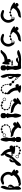

<svg xmlns="http://www.w3.org/2000/svg" viewBox="2978 -3740 762 6759"><g transform="rotate(-90 3359.5 -360.0)"><path d="M206.1 -426.8Q204.1 -430.7 200.2 -429.7Q196.3 -428.7 196.3 -428.7Q201.2 -423.8 209 -414.1Q209 -414.1 210 -418Q210 -421.9 206.1 -426.8ZM763.7 -261.7Q763.7 -261.7 763.7 -261.7Q779.3 -244.1 779.3 -238.3Q779.3 -237.3 779.3 -236.3Q779.3 -232.4 777.3 -231.4Q775.4 -229.5 770.5 -228.5Q764.6 -226.6 762.7 -224.6Q759.8 -223.6 749 -216.8Q738.3 -210 720.7 -209Q715.8 -208 710.9 -208Q707 -208 702.1 -209Q713.9 -202.1 726.6 -195.3Q739.3 -187.5 746.1 -182.6Q756.8 -173.8 756.8 -159.2Q756.8 -144.5 752.9 -131.8Q749 -120.1 731.4 -105.5Q714.8 -90.8 685.5 -89.8Q656.2 -89.8 641.6 -114.3Q627 -137.7 620.1 -138.7Q613.3 -139.6 604.5 -129.9Q594.7 -120.1 572.3 -100.6Q549.8 -82 527.3 -67.4Q505.9 -53.7 464.8 -36.1Q449.2 -29.3 425.8 -25.4Q403.3 -20.5 379.9 -17.6Q345.7 -12.7 318.4 -11.7Q291 -9.8 291 -9.8Q291 -9.8 273.4 -1Q267.6 1 262.7 1Q252 1 243.2 -11.7Q241.2 -14.6 240.2 -18.6Q240.2 -22.5 240.2 -25.4Q232.4 -23.4 224.6 -24.4Q215.8 -25.4 209 -30.3Q200.2 -37.1 197.3 -46.9Q193.4 -57.6 196.3 -67.4Q189.5 -71.3 184.6 -74.2Q178.7 -78.1 173.8 -81.1Q159.2 -42 134.8 -22.5Q109.4 -2 105.5 -2Q100.6 -1 88.9 -1Q78.1 -2 68.4 -33.2Q62.5 -49.8 60.5 -75.2Q59.6 -100.6 60.5 -127.9Q59.6 -130.9 59.6 -134.8Q60.5 -137.7 60.5 -141.6Q61.5 -161.1 62.5 -178.7Q63.5 -196.3 64.5 -209Q67.4 -270.5 61.5 -338.9Q59.6 -365.2 59.6 -392.6Q59.6 -440.4 65.4 -494.1Q68.4 -518.6 74.2 -545.9Q81.1 -573.2 88.9 -599.6Q104.5 -648.4 124 -684.6Q142.6 -721.7 155.3 -719.7Q163.1 -718.8 182.6 -690.4Q201.2 -662.1 197.3 -619.1Q193.4 -565.4 166 -510.7Q139.6 -455.1 135.7 -413.1Q131.8 -375 138.7 -337.9Q145.5 -301.8 145.5 -301.8Q145.5 -301.8 149.4 -304.7Q153.3 -307.6 156.2 -320.3Q159.2 -330.1 161.1 -345.7Q162.1 -361.3 162.1 -369.1Q162.1 -386.7 166 -393.6Q168.9 -401.4 173.8 -410.2Q178.7 -418.9 173.8 -427.7Q168.9 -435.5 168.9 -435.5Q168.9 -435.5 156.2 -432.6Q143.6 -428.7 146.5 -445.3Q149.4 -461.9 163.1 -457Q175.8 -451.2 175.8 -451.2Q175.8 -451.2 187.5 -452.1Q200.2 -452.1 212.9 -441.4Q222.7 -433.6 230.5 -417Q238.3 -400.4 239.3 -378.9Q240.2 -362.3 236.3 -346.7Q231.4 -332 224.6 -320.3Q210.9 -295.9 193.4 -279.3Q175.8 -261.7 169.9 -247.1Q163.1 -232.4 168 -221.7Q171.9 -210.9 177.7 -190.4Q179.7 -179.7 181.6 -164.1Q183.6 -149.4 182.6 -127.9Q182.6 -119.1 181.6 -110.4Q180.7 -102.5 177.7 -94.7Q182.6 -91.8 188.5 -87.9Q195.3 -84 202.1 -80.1Q210.9 -89.8 224.6 -91.8Q238.3 -93.8 249 -85.9Q254.9 -82 257.8 -76.2Q261.7 -70.3 262.7 -63.5Q270.5 -73.2 278.3 -80.1Q287.1 -87.9 291 -91.8Q301.8 -101.6 312.5 -98.6Q323.2 -94.7 323.2 -94.7Q323.2 -94.7 328.1 -98.6Q333 -102.5 336.9 -106.4Q340.8 -109.4 352.5 -107.4Q364.3 -106.4 370.1 -110.4Q377 -114.3 405.3 -125Q434.6 -134.8 468.8 -153.3Q480.5 -160.2 493.2 -170.9Q505.9 -181.6 517.6 -194.3Q540 -217.8 556.6 -239.3Q572.3 -260.7 573.2 -263.7Q573.2 -266.6 572.3 -269.5Q571.3 -272.5 573.2 -274.4Q569.3 -279.3 563.5 -287.1Q557.6 -293.9 553.7 -302.7Q545.9 -318.4 545.9 -331.1Q546.9 -343.8 546.9 -346.7Q546.9 -349.6 544.9 -355.5Q543.9 -360.4 543.9 -363.3Q543.9 -366.2 548.8 -368.2Q554.7 -371.1 577.1 -367.2Q585 -384.8 591.8 -416Q599.6 -446.3 592.8 -482.4Q589.8 -502 581.1 -521.5Q573.2 -542 556.6 -561.5Q536.1 -587.9 512.7 -601.6Q488.3 -614.3 464.8 -620.1Q421.9 -629.9 388.7 -622.1Q355.5 -614.3 353.5 -613.3Q350.6 -611.3 347.7 -611.3Q344.7 -610.4 340.8 -612.3Q337.9 -613.3 335.9 -611.3Q333 -609.4 329.1 -605.5Q326.2 -601.6 314.5 -599.6Q302.7 -597.7 279.3 -599.6Q266.6 -600.6 255.9 -607.4Q246.1 -613.3 242.2 -623Q239.3 -629.9 240.2 -636.7Q241.2 -644.5 243.2 -648.4Q246.1 -657.2 264.6 -669.9Q282.2 -681.6 296.9 -687.5Q312.5 -693.4 365.2 -710.9Q393.6 -720.7 426.8 -720.7Q453.1 -720.7 482.4 -714.8Q518.6 -707 554.7 -685.5Q591.8 -663.1 626 -621.1Q671.9 -565.4 682.6 -511.7Q694.3 -459 686.5 -415Q682.6 -390.6 675.8 -370.1Q668.9 -349.6 660.2 -332Q664.1 -330.1 668 -328.1Q671.9 -326.2 675.8 -324.2Q707 -306.6 732.4 -288.1Q756.8 -270.5 763.7 -261.7Z M1600.6 -174.8Q1600.6 -174.8 1600.6 -174.8Q1611.3 -170.9 1617.2 -160.2Q1620.1 -154.3 1620.1 -146.5Q1620.1 -142.6 1619.1 -138.7Q1616.2 -128.9 1607.4 -123Q1599.6 -117.2 1588.9 -117.2Q1585 -105.5 1579.1 -95.7Q1573.2 -85 1566.4 -76.2Q1571.3 -66.4 1568.4 -55.7Q1565.4 -44.9 1556.6 -39.1Q1547.9 -33.2 1538.1 -33.2Q1528.3 -34.2 1520.5 -41Q1510.7 -36.1 1500 -33.2Q1488.3 -30.3 1476.6 -28.3Q1474.6 -15.6 1464.8 -7.8Q1454.1 1 1441.4 0Q1428.7 -1 1418.9 -9.8Q1410.2 -18.6 1409.2 -31.2Q1409.2 -31.2 1409.2 -31.2Q1409.2 -31.2 1408.2 -31.2Q1398.4 -33.2 1387.7 -36.1Q1377.9 -38.1 1369.1 -41Q1368.2 -41 1368.2 -40Q1368.2 -39.1 1367.2 -38.1Q1358.4 -27.3 1344.7 -24.4Q1331.1 -22.5 1319.3 -31.2Q1310.5 -37.1 1306.6 -47.9Q1303.7 -57.6 1306.6 -68.4Q1294.9 -74.2 1287.1 -80.1Q1278.3 -85 1273.4 -88.9Q1271.5 -89.8 1270.5 -89.8Q1268.6 -89.8 1266.6 -88.9Q1255.9 -80.1 1242.2 -76.2Q1227.5 -73.2 1212.9 -77.1Q1189.5 -84 1176.8 -106.4Q1165 -127.9 1172.9 -152.3Q1180.7 -173.8 1200.2 -184.6Q1219.7 -195.3 1241.2 -191.4Q1266.6 -185.5 1279.3 -164.1Q1292 -141.6 1285.2 -118.2Q1285.2 -115.2 1283.2 -112.3Q1282.2 -109.4 1281.2 -106.4Q1280.3 -104.5 1280.3 -102.5Q1281.2 -100.6 1282.2 -99.6Q1287.1 -95.7 1294.9 -90.8Q1302.7 -85.9 1313.5 -80.1Q1322.3 -90.8 1335 -92.8Q1348.6 -94.7 1359.4 -85.9Q1367.2 -81.1 1371.1 -72.3Q1374 -63.5 1373 -54.7Q1381.8 -51.8 1391.6 -49.8Q1400.4 -46.9 1411.1 -44.9Q1414.1 -55.7 1423.8 -62.5Q1433.6 -69.3 1445.3 -68.4Q1457 -68.4 1465.8 -60.5Q1473.6 -52.7 1476.6 -42Q1486.3 -43.9 1495.1 -45.9Q1503.9 -48.8 1512.7 -52.7Q1508.8 -61.5 1511.7 -72.3Q1514.6 -82 1523.4 -87.9Q1531.2 -93.8 1541 -92.8Q1549.8 -92.8 1557.6 -86.9Q1563.5 -94.7 1567.4 -103.5Q1572.3 -111.3 1576.2 -121.1Q1567.4 -126 1563.5 -135.7Q1559.6 -145.5 1561.5 -155.3Q1564.5 -164.1 1571.3 -169.9Q1578.1 -175.8 1586.9 -176.8Q1586.9 -186.5 1586.9 -197.3Q1586.9 -207 1585 -215.8Q1583 -215.8 1582 -215.8Q1580.1 -216.8 1578.1 -216.8Q1577.1 -216.8 1576.2 -217.8Q1575.2 -217.8 1574.2 -218.8Q1571.3 -216.8 1565.4 -214.8Q1559.6 -212.9 1550.8 -210Q1541 -208 1509.8 -208Q1478.5 -208 1443.4 -211.9Q1408.2 -215.8 1377.9 -222.7Q1347.7 -229.5 1337.9 -233.4Q1317.4 -244.1 1314.5 -250Q1312.5 -254.9 1313.5 -256.8Q1314.5 -258.8 1319.3 -262.7Q1323.2 -266.6 1325.2 -268.6Q1326.2 -270.5 1330.1 -275.4Q1333 -281.2 1339.8 -288.1Q1333 -290 1329.1 -294.9Q1325.2 -298.8 1319.3 -299.8Q1313.5 -299.8 1304.7 -299.8Q1295.9 -299.8 1291 -296.9Q1280.3 -290 1276.4 -280.3Q1271.5 -269.5 1267.6 -270.5Q1263.7 -271.5 1261.7 -286.1Q1259.8 -299.8 1259.8 -311.5Q1259.8 -312.5 1259.8 -315.4Q1259.8 -317.4 1259.8 -318.4Q1259.8 -330.1 1261.7 -344.7Q1263.7 -358.4 1267.6 -360.4Q1271.5 -361.3 1276.4 -350.6Q1280.3 -339.8 1291 -334Q1295.9 -331.1 1304.7 -330.1Q1313.5 -330.1 1319.3 -331.1Q1325.2 -331.1 1329.1 -335.9Q1333 -339.8 1339.8 -342.8Q1344.7 -344.7 1362.3 -341.8Q1380.9 -338.9 1396.5 -335.9Q1396.5 -358.4 1392.6 -401.4Q1388.7 -444.3 1375 -471.7Q1367.2 -487.3 1358.4 -502Q1350.6 -516.6 1342.8 -528.3Q1333 -490.2 1310.5 -441.4Q1289.1 -392.6 1263.7 -356.4Q1213.9 -285.2 1164.1 -237.3Q1114.3 -188.5 1076.2 -140.6Q1056.6 -116.2 1021.5 -71.3Q986.3 -27.3 958 -10.7Q937.5 1 927.7 1Q923.8 1 920.9 -1Q912.1 -7.8 909.2 -11.7Q906.2 -14.6 901.4 -37.1Q899.4 -47.9 899.4 -60.5Q899.4 -74.2 902.3 -89.8Q905.3 -106.4 912.1 -124Q919.9 -141.6 933.6 -158.2Q947.3 -174.8 958 -185.5Q969.7 -195.3 978.5 -201.2Q996.1 -213.9 1005.9 -218.8Q1016.6 -223.6 1021.5 -239.3Q1024.4 -247.1 1024.4 -257.8Q1025.4 -269.5 1025.4 -282.2Q1025.4 -306.6 1029.3 -334Q1034.2 -361.3 1056.6 -384.8Q1071.3 -399.4 1087.9 -407.2Q1104.5 -414.1 1117.2 -414.1Q1133.8 -413.1 1142.6 -405.3Q1151.4 -396.5 1151.4 -396.5Q1151.4 -396.5 1165 -392.6Q1178.7 -387.7 1169.9 -373Q1161.1 -359.4 1153.3 -370.1Q1146.5 -380.9 1146.5 -380.9Q1146.5 -380.9 1137.7 -377.9Q1127.9 -375 1126 -365.2Q1124 -354.5 1122.1 -346.7Q1119.1 -339.8 1107.4 -326.2Q1102.5 -320.3 1093.8 -307.6Q1084 -293.9 1080.1 -285.2Q1074.2 -273.4 1075.2 -268.6Q1076.2 -263.7 1076.2 -263.7Q1076.2 -263.7 1105.5 -287.1Q1134.8 -310.5 1157.2 -340.8Q1181.6 -376 1198.2 -435.5Q1213.9 -494.1 1246.1 -537.1Q1258.8 -553.7 1273.4 -564.5Q1288.1 -574.2 1302.7 -580.1Q1299.8 -582 1297.9 -583Q1296.9 -585 1295.9 -586.9Q1294.9 -590.8 1293 -597.7Q1292 -603.5 1292 -603.5Q1292 -603.5 1281.2 -606.4Q1270.5 -610.4 1267.6 -625Q1264.6 -639.6 1259.8 -674.8Q1254.9 -710.9 1275.4 -717.8Q1281.2 -720.7 1287.1 -720.7Q1298.8 -720.7 1305.7 -709Q1314.5 -691.4 1314.5 -691.4Q1314.5 -691.4 1335.9 -674.8Q1357.4 -657.2 1382.8 -633.8Q1400.4 -617.2 1416 -600.6Q1431.6 -583 1440.4 -568.4Q1463.9 -530.3 1472.7 -505.9Q1482.4 -481.4 1490.2 -453.1Q1497.1 -424.8 1499 -411.1Q1501 -397.5 1506.8 -394.5Q1511.7 -390.6 1538.1 -402.3Q1564.5 -413.1 1587.9 -395.5Q1611.3 -377.9 1616.2 -356.4Q1621.1 -334 1618.2 -322.3Q1614.3 -309.6 1605.5 -297.9Q1596.7 -286.1 1582 -285.2Q1579.1 -285.2 1575.2 -285.2Q1570.3 -285.2 1565.4 -286.1Q1568.4 -283.2 1570.3 -281.2Q1572.3 -278.3 1574.2 -275.4Q1576.2 -273.4 1578.1 -270.5Q1580.1 -267.6 1582 -264.6Q1584 -264.6 1586.9 -264.6Q1588.9 -264.6 1590.8 -263.7Q1600.6 -260.7 1605.5 -252Q1610.4 -243.2 1608.4 -233.4Q1606.4 -229.5 1604.5 -225.6Q1601.6 -222.7 1597.7 -219.7Q1599.6 -209 1600.6 -198.2Q1600.6 -186.5 1600.6 -174.8ZM1112.3 -398.4Q1112.3 -398.4 1112.3 -398.4Q1106.4 -396.5 1104.5 -393.6Q1102.5 -390.6 1102.5 -390.6Q1108.4 -391.6 1121.1 -393.6Q1121.1 -393.6 1119.1 -396.5Q1117.2 -399.4 1112.3 -398.4ZM1273.4 -127Q1275.4 -142.6 1267.6 -155.3Q1260.7 -168.9 1246.1 -174.8Q1225.6 -183.6 1207 -172.9Q1187.5 -162.1 1184.6 -139.6Q1181.6 -125 1189.5 -111.3Q1197.3 -97.7 1210.9 -91.8Q1231.4 -84 1251 -94.7Q1269.5 -105.5 1273.4 -127Z M1913.1 -161.1Q1913.1 -161.1 1913.1 -161.1Q1916 -159.2 1918 -157.2Q1918.9 -154.3 1918.9 -152.3Q1918.9 -125 1919.9 -71.3Q1919.9 -53.7 1911.1 -38.1Q1903.3 -22.5 1887.7 -14.6Q1886.7 -13.7 1885.7 -12.7Q1883.8 -11.7 1882.8 -11.7Q1861.3 -2 1846.7 -1Q1832 0 1829.1 0Q1827.1 0 1812.5 -1Q1797.9 -2 1776.4 -11.7Q1775.4 -11.7 1773.4 -12.7Q1772.5 -13.7 1771.5 -14.6Q1755.9 -22.5 1748 -38.1Q1739.3 -53.7 1739.3 -71.3Q1740.2 -97.7 1740.2 -152.3Q1740.2 -154.3 1741.2 -157.2Q1743.2 -159.2 1746.1 -161.1Q1753.9 -165 1765.6 -174.8Q1778.3 -183.6 1778.3 -197.3Q1778.3 -214.8 1761.7 -218.8Q1745.1 -221.7 1742.2 -229.5Q1740.2 -237.3 1752.9 -261.7Q1765.6 -287.1 1774.4 -365.2Q1776.4 -380.9 1776.4 -393.6Q1777.3 -406.2 1776.4 -416Q1773.4 -456.1 1763.7 -474.6Q1752.9 -493.2 1757.8 -547.9Q1760.7 -582 1773.4 -628.9Q1785.2 -674.8 1798.8 -701.2Q1808.6 -719.7 1829.1 -719.7Q1850.6 -719.7 1860.4 -701.2Q1874 -674.8 1885.7 -627.9Q1898.4 -582 1901.4 -547.9Q1906.2 -493.2 1895.5 -474.6Q1885.7 -456.1 1882.8 -416Q1881.8 -406.2 1882.8 -393.6Q1882.8 -380.9 1884.8 -365.2Q1893.6 -287.1 1906.2 -261.7Q1918.9 -237.3 1917 -229.5Q1914.1 -221.7 1897.5 -218.8Q1880.9 -214.8 1880.9 -197.3Q1880.9 -183.6 1893.6 -174.8Q1905.3 -165 1913.1 -161.1ZM2457 -138.7Q2457 -138.7 2457 -138.7Q2459 -137.7 2459 -132.8Q2459 -131.8 2459 -130.9Q2459 -125 2443.4 -107.4Q2436.5 -99.6 2411.1 -81.1Q2386.7 -62.5 2355.5 -45.9Q2325.2 -28.3 2296.9 -15.6Q2267.6 -3.9 2257.8 -2Q2244.1 0 2236.3 0Q2231.4 0 2229.5 -1Q2223.6 -3.9 2223.6 -5.9Q2223.6 -8.8 2224.6 -14.6Q2226.6 -19.5 2226.6 -22.5Q2226.6 -25.4 2226.6 -38.1Q2225.6 -50.8 2233.4 -66.4Q2238.3 -75.2 2243.2 -83Q2249 -89.8 2252.9 -94.7Q2252 -97.7 2252 -100.6Q2252.9 -103.5 2252.9 -106.4Q2252 -108.4 2236.3 -129.9Q2219.7 -152.3 2197.3 -175.8Q2185.5 -187.5 2172.9 -199.2Q2160.2 -210 2148.4 -215.8Q2114.3 -234.4 2085 -245.1Q2056.6 -254.9 2049.8 -258.8Q2043.9 -262.7 2032.2 -261.7Q2020.5 -260.7 2016.6 -263.7Q2012.7 -266.6 2007.8 -270.5Q2002.9 -274.4 2002.9 -274.4Q2002.9 -274.4 1992.2 -271.5Q1981.4 -267.6 1970.7 -277.3Q1960 -288.1 1935.5 -313.5Q1911.1 -339.8 1922.9 -357.4Q1935.5 -377 1953.1 -368.2Q1970.7 -359.4 1970.7 -359.4Q1970.7 -359.4 1993.2 -358.4Q2015.6 -357.4 2046.9 -353.5Q2046.9 -353.5 2046.9 -354.5Q2046.9 -354.5 2046.9 -354.5Q2047.9 -357.4 2049.8 -360.4Q2051.8 -363.3 2055.7 -364.3Q2058.6 -365.2 2060.5 -365.2Q2063.5 -364.3 2065.4 -363.3Q2072.3 -366.2 2080.1 -368.2Q2087.9 -371.1 2096.7 -373Q2098.6 -373 2101.6 -373Q2104.5 -374 2108.4 -374Q2109.4 -378.9 2112.3 -381.8Q2115.2 -384.8 2120.1 -386.7Q2126 -387.7 2131.8 -385.7Q2136.7 -383.8 2139.6 -377.9Q2149.4 -379.9 2160.2 -380.9Q2169.9 -382.8 2181.6 -384.8Q2182.6 -389.6 2185.5 -393.6Q2188.5 -397.5 2194.3 -398.4Q2199.2 -400.4 2204.1 -398.4Q2210 -396.5 2212.9 -391.6Q2222.7 -394.5 2232.4 -398.4Q2242.2 -401.4 2252 -406.2Q2250 -415 2255.9 -423.8Q2260.7 -431.6 2269.5 -434.6Q2275.4 -435.5 2281.2 -434.6Q2287.1 -433.6 2291 -429.7Q2297.9 -434.6 2302.7 -440.4Q2308.6 -446.3 2313.5 -452.1Q2314.5 -454.1 2316.4 -457Q2317.4 -459 2318.4 -460.9Q2316.4 -462.9 2313.5 -466.8Q2311.5 -469.7 2310.5 -473.6Q2307.6 -483.4 2313.5 -492.2Q2318.4 -501 2328.1 -502.9Q2329.1 -503.9 2331.1 -503.9Q2333 -503.9 2335 -503.9Q2335.9 -513.7 2336.9 -523.4Q2336.9 -533.2 2335.9 -543.9Q2328.1 -544.9 2321.3 -550.8Q2314.5 -556.6 2311.5 -565.4Q2308.6 -575.2 2312.5 -584Q2316.4 -593.8 2325.2 -598.6Q2322.3 -608.4 2317.4 -617.2Q2312.5 -626 2306.6 -632.8Q2299.8 -627.9 2290 -627Q2281.2 -627 2272.5 -631.8Q2263.7 -638.7 2260.7 -648.4Q2257.8 -658.2 2261.7 -668Q2253.9 -671.9 2245.1 -673.8Q2235.4 -676.8 2226.6 -677.7Q2223.6 -667 2214.8 -660.2Q2207 -652.3 2195.3 -651.4Q2182.6 -650.4 2173.8 -657.2Q2164.1 -664.1 2160.2 -675.8Q2150.4 -672.9 2140.6 -670.9Q2131.8 -668 2123 -665Q2124 -656.2 2120.1 -648.4Q2117.2 -639.6 2109.4 -633.8Q2098.6 -626 2085 -627.9Q2071.3 -628.9 2062.5 -639.6Q2052.7 -633.8 2044.9 -628.9Q2037.1 -624 2032.2 -621.1Q2030.3 -619.1 2030.3 -617.2Q2029.3 -615.2 2030.3 -614.3Q2032.2 -611.3 2033.2 -608.4Q2034.2 -605.5 2035.2 -602.5Q2042 -578.1 2029.3 -556.6Q2015.6 -535.2 1991.2 -529.3Q1969.7 -524.4 1950.2 -535.2Q1929.7 -546.9 1922.9 -567.4Q1915 -591.8 1926.8 -614.3Q1938.5 -636.7 1962.9 -643.6Q1977.5 -647.5 1991.2 -643.6Q2005.9 -640.6 2016.6 -631.8Q2017.6 -629.9 2019.5 -629.9Q2021.5 -629.9 2022.5 -630.9Q2028.3 -634.8 2036.1 -640.6Q2044.9 -645.5 2056.6 -652.3Q2053.7 -662.1 2056.6 -672.9Q2059.6 -682.6 2069.3 -689.5Q2080.1 -697.3 2094.7 -695.3Q2108.4 -693.4 2117.2 -681.6Q2117.2 -680.7 2118.2 -680.7Q2118.2 -679.7 2118.2 -678.7Q2127.9 -681.6 2137.7 -684.6Q2147.5 -686.5 2158.2 -689.5Q2158.2 -689.5 2158.2 -689.5Q2159.2 -689.5 2159.2 -689.5Q2160.2 -701.2 2168.9 -710.9Q2177.7 -719.7 2190.4 -719.7Q2191.4 -719.7 2192.4 -719.7Q2205.1 -720.7 2213.9 -712.9Q2224.6 -704.1 2226.6 -692.4Q2238.3 -690.4 2249 -687.5Q2259.8 -683.6 2270.5 -679.7Q2277.3 -685.5 2288.1 -686.5Q2297.9 -687.5 2306.6 -681.6Q2315.4 -674.8 2318.4 -664.1Q2320.3 -653.3 2316.4 -643.6Q2323.2 -634.8 2329.1 -625Q2335 -614.3 2338.9 -602.5Q2348.6 -603.5 2357.4 -597.7Q2366.2 -591.8 2369.1 -581.1Q2372.1 -570.3 2366.2 -559.6Q2361.3 -548.8 2349.6 -545.9Q2350.6 -533.2 2350.6 -522.5Q2349.6 -510.7 2347.7 -500Q2351.6 -498 2354.5 -494.1Q2356.4 -491.2 2358.4 -486.3Q2360.4 -476.6 2355.5 -467.8Q2350.6 -459 2340.8 -456.1Q2338.9 -456.1 2335.9 -456.1Q2334 -455.1 2332 -456.1Q2330.1 -453.1 2328.1 -450.2Q2326.2 -447.3 2324.2 -444.3Q2319.3 -437.5 2312.5 -430.7Q2306.6 -423.8 2299.8 -418.9Q2299.8 -418 2299.8 -418Q2299.8 -418 2299.8 -417Q2302.7 -407.2 2297.9 -398.4Q2293 -389.6 2283.2 -387.7Q2276.4 -385.7 2269.5 -387.7Q2263.7 -389.6 2258.8 -393.6Q2248 -389.6 2237.3 -385.7Q2226.6 -381.8 2215.8 -378.9Q2214.8 -374 2211.9 -370.1Q2209 -366.2 2203.1 -364.3Q2198.2 -363.3 2193.4 -365.2Q2187.5 -367.2 2184.6 -371.1Q2172.9 -369.1 2162.1 -367.2Q2151.4 -365.2 2141.6 -364.3Q2140.6 -360.4 2137.7 -357.4Q2133.8 -353.5 2129.9 -352.5Q2124 -350.6 2118.2 -353.5Q2112.3 -355.5 2109.4 -360.4Q2106.4 -360.4 2104.5 -359.4Q2101.6 -359.4 2099.6 -359.4Q2091.8 -357.4 2085 -355.5Q2078.1 -353.5 2071.3 -350.6Q2091.8 -347.7 2111.3 -343.8Q2130.9 -338.9 2144.5 -333Q2185.5 -315.4 2208 -301.8Q2229.5 -288.1 2252 -268.6Q2274.4 -250 2284.2 -240.2Q2293 -230.5 2299.8 -230.5Q2306.6 -231.4 2321.3 -255.9Q2335.9 -280.3 2365.2 -279.3Q2394.5 -279.3 2412.1 -263.7Q2428.7 -249 2432.6 -237.3Q2436.5 -225.6 2436.5 -210Q2436.5 -195.3 2425.8 -186.5Q2418.9 -181.6 2406.2 -174.8Q2393.6 -167 2381.8 -161.1Q2386.7 -161.1 2391.6 -161.1Q2396.5 -161.1 2401.4 -161.1Q2418 -159.2 2428.7 -153.3Q2439.5 -146.5 2442.4 -144.5Q2444.3 -142.6 2450.2 -141.6Q2455.1 -139.6 2457 -138.7ZM1996.1 -544.9Q2009.8 -550.8 2017.6 -564.5Q2025.4 -578.1 2023.4 -592.8Q2019.5 -615.2 2001 -626Q1981.4 -636.7 1960.9 -627.9Q1947.3 -622.1 1939.5 -608.4Q1931.6 -595.7 1933.6 -580.1Q1937.5 -558.6 1956.1 -547.9Q1975.6 -536.1 1996.1 -544.9Z M2727.5 -706.1Q2727.5 -706.1 2728.5 -706.1Q2743.2 -697.3 2751 -681.6Q2759.8 -666 2759.8 -649.4Q2759.8 -622.1 2758.8 -568.4Q2758.8 -565.4 2757.8 -563.5Q2755.9 -560.5 2753.9 -559.6Q2745.1 -554.7 2733.4 -544.9Q2720.7 -536.1 2720.7 -522.5Q2720.7 -504.9 2737.3 -501Q2753.9 -498 2756.8 -490.2Q2759.8 -483.4 2746.1 -458Q2733.4 -433.6 2724.6 -354.5Q2722.7 -338.9 2722.7 -326.2Q2722.7 -314.5 2722.7 -304.7Q2725.6 -264.6 2736.3 -245.1Q2746.1 -226.6 2741.2 -171.9Q2738.3 -137.7 2725.6 -91.8Q2713.9 -44.9 2700.2 -18.6Q2690.4 0 2669.9 0Q2648.4 0 2638.7 -18.6Q2626 -44.9 2613.3 -91.8Q2600.6 -137.7 2597.7 -171.9Q2592.8 -226.6 2603.5 -245.1Q2614.3 -264.6 2616.2 -304.7Q2617.2 -314.5 2616.2 -326.2Q2616.2 -338.9 2614.3 -354.5Q2605.5 -433.6 2592.8 -458Q2580.1 -483.4 2582 -490.2Q2585 -498 2601.6 -501Q2618.2 -504.9 2618.2 -522.5Q2618.2 -536.1 2606.4 -544.9Q2593.8 -554.7 2585.9 -559.6Q2583 -560.5 2581.1 -563.5Q2580.1 -565.4 2580.1 -568.4Q2580.1 -594.7 2579.1 -649.4Q2579.1 -666 2587.9 -681.6Q2595.7 -697.3 2611.3 -706.1Q2612.3 -706.1 2613.3 -707Q2615.2 -708 2616.2 -708Q2637.7 -717.8 2652.3 -718.8Q2667 -719.7 2668.9 -719.7Q2671.9 -719.7 2686.5 -718.8Q2701.2 -717.8 2722.7 -708Q2723.6 -708 2725.6 -707Q2726.6 -706.1 2727.5 -706.1ZM2869.1 -544.9Q2869.1 -544.9 2869.1 -544.9Q2858.4 -548.8 2852.5 -559.6Q2847.7 -569.3 2850.6 -581.1Q2853.5 -590.8 2861.3 -597.7Q2870.1 -603.5 2880.9 -602.5Q2884.8 -614.3 2890.6 -625Q2896.5 -634.8 2903.3 -643.6Q2898.4 -653.3 2901.4 -664.1Q2903.3 -674.8 2913.1 -681.6Q2921.9 -687.5 2931.6 -686.5Q2941.4 -685.5 2949.2 -679.7Q2959 -683.6 2969.7 -687.5Q2980.5 -690.4 2992.2 -691.4Q2995.1 -704.1 3004.9 -712.9Q3014.6 -719.7 3026.4 -719.7Q3027.3 -719.7 3028.3 -719.7Q3041 -718.8 3049.8 -710Q3058.6 -701.2 3060.5 -689.5Q3060.5 -689.5 3060.5 -689.5Q3060.5 -689.5 3060.5 -689.5Q3071.3 -686.5 3081.1 -684.6Q3090.8 -681.6 3100.6 -678.7Q3100.6 -679.7 3101.6 -679.7Q3101.6 -680.7 3102.5 -681.6Q3110.4 -693.4 3125 -695.3Q3138.7 -697.3 3150.4 -689.5Q3159.2 -682.6 3162.1 -671.9Q3166 -662.1 3163.1 -652.3Q3173.8 -645.5 3182.6 -640.6Q3191.4 -634.8 3196.3 -630.9Q3197.3 -629.9 3199.2 -629.9Q3201.2 -629.9 3203.1 -630.9Q3213.9 -640.6 3227.5 -643.6Q3242.2 -647.5 3255.9 -643.6Q3280.3 -636.7 3292 -614.3Q3299.8 -600.6 3299.8 -586.9Q3299.8 -577.1 3295.9 -567.4Q3289.1 -546.9 3269.5 -535.2Q3250 -524.4 3227.5 -529.3Q3203.1 -534.2 3190.4 -556.6Q3177.7 -578.1 3183.6 -602.5Q3184.6 -605.5 3185.5 -608.4Q3187.5 -611.3 3188.5 -614.3Q3189.5 -615.2 3189.5 -617.2Q3188.5 -619.1 3187.5 -620.1Q3182.6 -624 3174.8 -628.9Q3167 -633.8 3156.2 -639.6Q3147.5 -628.9 3133.8 -627Q3121.1 -626 3109.4 -633.8Q3101.6 -639.6 3098.6 -647.5Q3094.7 -656.2 3095.7 -665Q3087.9 -668 3078.1 -670.9Q3068.4 -672.9 3058.6 -674.8Q3055.7 -664.1 3045.9 -657.2Q3036.1 -650.4 3024.4 -651.4Q3012.7 -652.3 3003.9 -659.2Q2995.1 -667 2993.2 -677.7Q2983.4 -676.8 2974.6 -673.8Q2965.8 -670.9 2957 -668Q2960.9 -658.2 2958 -648.4Q2955.1 -638.7 2946.3 -631.8Q2938.5 -627 2928.7 -627Q2919.9 -627.9 2912.1 -632.8Q2906.2 -625 2902.3 -617.2Q2897.5 -608.4 2893.6 -598.6Q2902.3 -593.8 2906.2 -584Q2910.2 -575.2 2907.2 -565.4Q2905.3 -555.7 2898.4 -550.8Q2891.6 -544.9 2882.8 -543.9Q2881.8 -533.2 2882.8 -523.4Q2882.8 -513.7 2884.8 -503.9Q2885.7 -503.9 2887.7 -503.9Q2889.6 -503.9 2891.6 -502.9Q2901.4 -501 2906.2 -492.2Q2911.1 -483.4 2908.2 -473.6Q2907.2 -469.7 2905.3 -466.8Q2903.3 -462.9 2900.4 -460.9Q2901.4 -459 2903.3 -457Q2904.3 -454.1 2906.2 -452.1Q2911.1 -446.3 2916 -440.4Q2921.9 -434.6 2927.7 -429.7Q2932.6 -432.6 2938.5 -434.6Q2943.4 -435.5 2949.2 -433.6Q2959 -431.6 2963.9 -422.9Q2968.8 -415 2966.8 -406.2Q2976.6 -401.4 2986.3 -398.4Q2996.1 -394.5 3006.8 -391.6Q3009.8 -396.5 3014.6 -397.5Q3019.5 -399.4 3025.4 -398.4Q3030.3 -396.5 3033.2 -393.6Q3037.1 -389.6 3038.1 -384.8Q3048.8 -382.8 3059.6 -380.9Q3069.3 -378.9 3079.1 -377.9Q3082 -382.8 3087.9 -385.7Q3092.8 -387.7 3098.6 -386.7Q3103.5 -384.8 3106.4 -381.8Q3110.4 -378.9 3111.3 -374Q3114.3 -374 3117.2 -373Q3120.1 -373 3122.1 -372.1Q3130.9 -371.1 3138.7 -368.2Q3146.5 -366.2 3154.3 -363.3Q3156.2 -364.3 3158.2 -364.3Q3161.1 -365.2 3163.1 -364.3Q3167 -363.3 3168.9 -360.4Q3171.9 -357.4 3171.9 -354.5Q3184.6 -346.7 3194.3 -339.8Q3203.1 -332 3208 -327.1Q3210 -327.1 3210.9 -327.1Q3211.9 -327.1 3213.9 -327.1Q3217.8 -325.2 3220.7 -321.3Q3222.7 -316.4 3221.7 -312.5Q3220.7 -307.6 3215.8 -304.7Q3211.9 -302.7 3207 -303.7Q3203.1 -304.7 3200.2 -308.6Q3198.2 -312.5 3199.2 -317.4Q3194.3 -321.3 3185.5 -328.1Q3176.8 -335.9 3165 -342.8Q3163.1 -341.8 3161.1 -340.8Q3159.2 -340.8 3157.2 -341.8Q3154.3 -342.8 3151.4 -344.7Q3149.4 -346.7 3149.4 -349.6Q3142.6 -352.5 3134.8 -355.5Q3127.9 -357.4 3120.1 -359.4Q3118.2 -359.4 3115.2 -359.4Q3112.3 -360.4 3109.4 -360.4Q3106.4 -355.5 3100.6 -353.5Q3095.7 -350.6 3089.8 -352.5Q3085 -353.5 3082 -356.4Q3079.1 -360.4 3077.1 -364.3Q3067.4 -365.2 3056.6 -367.2Q3045.9 -369.1 3034.2 -371.1Q3031.2 -367.2 3026.4 -365.2Q3021.5 -363.3 3015.6 -364.3Q3010.7 -366.2 3006.8 -370.1Q3003.9 -374 3002.9 -378.9Q2992.2 -381.8 2981.4 -385.7Q2970.7 -388.7 2960.9 -393.6Q2956.1 -388.7 2949.2 -386.7Q2943.4 -384.8 2936.5 -386.7Q2926.8 -389.6 2921.9 -398.4Q2917 -407.2 2918.9 -417Q2918.9 -418 2919.9 -418Q2919.9 -418 2919.9 -418.9Q2913.1 -423.8 2906.2 -430.7Q2900.4 -436.5 2894.5 -444.3Q2892.6 -447.3 2890.6 -450.2Q2889.6 -453.1 2887.7 -456.1Q2884.8 -455.1 2882.8 -455.1Q2880.9 -456.1 2877.9 -456.1Q2868.2 -459 2863.3 -467.8Q2858.4 -476.6 2861.3 -486.3Q2862.3 -491.2 2865.2 -494.1Q2868.2 -498 2871.1 -500Q2869.1 -510.7 2869.1 -522.5Q2868.2 -533.2 2869.1 -544.9ZM3196.3 -592.8Q3194.3 -578.1 3201.2 -564.5Q3209 -550.8 3222.7 -544.9Q3243.2 -537.1 3262.7 -547.9Q3282.2 -558.6 3285.2 -580.1Q3287.1 -595.7 3279.3 -608.4Q3272.5 -622.1 3257.8 -627.9Q3237.3 -636.7 3218.8 -626Q3199.2 -615.2 3196.3 -592.8ZM3296.9 -138.7Q3296.9 -138.7 3296.9 -138.7Q3299.8 -136.7 3298.8 -130.9Q3298.8 -125 3283.2 -107.4Q3276.4 -98.6 3251 -81.1Q3226.6 -62.5 3195.3 -45.9Q3165 -28.3 3136.7 -15.6Q3107.4 -3.9 3097.7 -2Q3084 0 3076.2 0Q3071.3 0 3069.3 -1Q3063.5 -3.9 3063.5 -5.9Q3063.5 -8.8 3064.5 -13.7Q3066.4 -19.5 3066.4 -22.5Q3066.4 -25.4 3066.4 -38.1Q3065.4 -50.8 3073.2 -66.4Q3078.1 -75.2 3083 -83Q3088.9 -89.8 3092.8 -94.7Q3091.8 -96.7 3091.8 -100.6Q3092.8 -103.5 3092.8 -106.4Q3091.8 -108.4 3076.2 -129.9Q3059.6 -152.3 3037.1 -175.8Q3025.4 -187.5 3012.7 -199.2Q3000 -210 2988.3 -215.8Q2954.1 -234.4 2924.8 -244.1Q2896.5 -254.9 2889.6 -258.8Q2883.8 -262.7 2872.1 -261.7Q2860.4 -260.7 2856.4 -263.7Q2852.5 -266.6 2847.7 -270.5Q2842.8 -274.4 2842.8 -274.4Q2842.8 -274.4 2832 -271.5Q2821.3 -267.6 2810.5 -277.3Q2799.8 -288.1 2775.4 -313.5Q2751 -339.8 2762.7 -357.4Q2775.4 -377 2793 -368.2Q2810.5 -359.4 2810.5 -359.4Q2810.5 -359.4 2837.9 -358.4Q2865.2 -356.4 2899.4 -352.5Q2922.9 -349.6 2945.3 -344.7Q2968.8 -339.8 2984.4 -333Q3025.4 -315.4 3046.9 -301.8Q3069.3 -288.1 3091.8 -268.6Q3114.3 -250 3124 -240.2Q3132.8 -230.5 3139.6 -230.5Q3146.5 -231.4 3161.1 -255.9Q3175.8 -280.3 3205.1 -279.3Q3234.4 -278.3 3251 -263.7Q3268.6 -249 3272.5 -237.3Q3276.4 -225.6 3276.4 -210Q3276.4 -195.3 3265.6 -186.5Q3258.8 -181.6 3246.1 -174.8Q3233.4 -167 3221.7 -161.1Q3225.6 -161.1 3230.5 -161.1Q3235.4 -161.1 3240.2 -161.1Q3257.8 -159.2 3268.6 -152.3Q3279.3 -146.5 3281.2 -144.5Q3284.2 -142.6 3290 -141.6Q3294.9 -139.6 3296.9 -138.7Z M4134.8 -209Q4134.8 -209 4134.8 -209Q4136.7 -176.8 4139.6 -121.1Q4139.6 -109.4 4139.6 -98.6Q4139.6 -57.6 4131.8 -33.2Q4121.1 -2 4110.4 -1Q4099.6 -1 4093.8 -1Q4089.8 -2 4062.5 -24.4Q4035.2 -47.9 4022.5 -90.8Q4012.7 -92.8 4001 -99.6Q3990.2 -106.4 3978.5 -118.2Q3968.8 -128.9 3957 -142.6Q3946.3 -156.2 3936.5 -169.9Q3931.6 -177.7 3926.8 -185.5Q3921.9 -194.3 3920.9 -201.2Q3918.9 -208 3915 -213.9Q3911.1 -220.7 3905.3 -225.6Q3901.4 -230.5 3891.6 -239.3Q3887.7 -243.2 3882.8 -244.1Q3877.9 -245.1 3872.1 -243.2Q3860.4 -237.3 3846.7 -240.2Q3833 -242.2 3823.2 -252.9Q3812.5 -263.7 3808.6 -281.2Q3804.7 -298.8 3810.5 -312.5Q3812.5 -314.5 3811.5 -317.4Q3811.5 -320.3 3809.6 -322.3Q3806.6 -325.2 3800.8 -331.1Q3798.8 -333 3795.9 -333Q3793 -334 3791 -332Q3777.3 -326.2 3759.8 -330.1Q3742.2 -334 3731.4 -344.7Q3717.8 -357.4 3717.8 -376Q3717.8 -395.5 3731.4 -408.2Q3740.2 -417 3752 -419.9Q3763.7 -422.9 3775.4 -419.9Q3772.5 -425.8 3770.5 -432.6Q3768.6 -439.5 3766.6 -447.3Q3766.6 -449.2 3765.6 -452.1Q3765.6 -455.1 3765.6 -458Q3760.7 -459 3757.8 -462.9Q3754.9 -465.8 3752.9 -470.7Q3751 -476.6 3753.9 -481.4Q3755.9 -487.3 3761.7 -490.2Q3759.8 -500 3758.8 -509.8Q3756.8 -520.5 3754.9 -531.2Q3750 -532.2 3746.1 -536.1Q3742.2 -539.1 3741.2 -543.9Q3739.3 -549.8 3741.2 -554.7Q3743.2 -559.6 3748 -562.5Q3745.1 -573.2 3741.2 -583Q3738.3 -592.8 3733.4 -602.5Q3724.6 -600.6 3715.8 -605.5Q3708 -610.4 3705.1 -620.1Q3704.1 -626 3705.1 -630.9Q3706.1 -636.7 3710 -641.6Q3705.1 -647.5 3699.2 -653.3Q3693.4 -658.2 3687.5 -663.1Q3685.5 -665 3682.6 -666Q3680.7 -668 3678.7 -668.9Q3675.8 -666 3672.9 -664.1Q3669.9 -662.1 3666 -661.1Q3656.2 -658.2 3647.5 -663.1Q3638.7 -668 3635.7 -677.7Q3635.7 -679.7 3635.7 -681.6Q3635.7 -683.6 3635.7 -684.6Q3626 -686.5 3616.2 -686.5Q3606.4 -687.5 3595.7 -686.5Q3594.7 -677.7 3588.9 -670.9Q3583 -664.1 3574.2 -662.1Q3564.5 -659.2 3554.7 -663.1Q3545.9 -667 3541 -675.8Q3531.2 -671.9 3522.5 -667Q3513.7 -663.1 3506.8 -657.2Q3511.7 -649.4 3512.7 -640.6Q3512.7 -630.9 3506.8 -623Q3501 -614.3 3491.2 -611.3Q3481.4 -608.4 3471.7 -612.3Q3467.8 -603.5 3465.8 -594.7Q3462.9 -585.9 3461.9 -576.2Q3472.7 -574.2 3479.5 -565.4Q3487.3 -556.6 3488.3 -544.9Q3489.3 -533.2 3482.4 -523.4Q3475.6 -513.7 3463.9 -510.7Q3464.8 -507.8 3465.8 -504.9Q3465.8 -502 3466.8 -499Q3470.7 -494.1 3472.7 -489.3Q3474.6 -483.4 3474.6 -483.4Q3474.6 -483.4 3496.1 -466.8Q3517.6 -449.2 3543 -425.8Q3560.5 -409.2 3576.2 -392.6Q3591.8 -376 3600.6 -360.4Q3624 -322.3 3632.8 -298.8Q3642.6 -274.4 3649.4 -246.1Q3657.2 -216.8 3659.2 -204.1Q3660.2 -190.4 3666 -186.5Q3671.9 -183.6 3698.2 -194.3Q3724.6 -206.1 3748 -188.5Q3771.5 -169.9 3776.4 -148.4Q3781.2 -127 3777.3 -114.3Q3774.4 -102.5 3765.6 -89.8Q3756.8 -78.1 3742.2 -78.1Q3734.4 -77.1 3719.7 -79.1Q3705.1 -80.1 3692.4 -82Q3695.3 -80.1 3699.2 -77.1Q3703.1 -74.2 3707 -71.3Q3720.7 -59.6 3725.6 -48.8Q3729.5 -37.1 3731.4 -34.2Q3732.4 -31.2 3735.4 -26.4Q3739.3 -22.5 3740.2 -19.5Q3741.2 -17.6 3737.3 -12.7Q3733.4 -8.8 3710.9 -2.9Q3700.2 0 3668.9 0Q3638.7 0 3603.5 -3.9Q3568.4 -7.8 3538.1 -14.6Q3507.8 -21.5 3498 -26.4Q3477.5 -37.1 3474.6 -42Q3471.7 -47.9 3473.6 -49.8Q3474.6 -51.8 3478.5 -54.7Q3483.4 -58.6 3485.4 -61.5Q3487.3 -63.5 3494.1 -74.2Q3501 -84 3516.6 -92.8Q3525.4 -97.7 3534.2 -99.6Q3543 -102.5 3548.8 -104.5Q3548.8 -106.4 3551.8 -109.4Q3553.7 -111.3 3554.7 -113.3Q3556.6 -115.2 3555.7 -142.6Q3555.7 -169.9 3550.8 -202.1Q3548.8 -218.8 3544.9 -235.4Q3541 -252 3535.2 -263.7Q3517.6 -298.8 3500 -324.2Q3483.4 -348.6 3480.5 -355.5Q3477.5 -362.3 3467.8 -369.1Q3457 -375 3456.1 -378.9Q3455.1 -383.8 3453.1 -389.6Q3451.2 -395.5 3451.2 -395.5Q3451.2 -395.5 3440.4 -399.4Q3429.7 -403.3 3426.8 -417Q3424.8 -431.6 3419.9 -467.8Q3418.9 -473.6 3418.9 -479.5Q3418.9 -504.9 3434.6 -510.7Q3435.5 -510.7 3437.5 -511.7Q3438.5 -511.7 3439.5 -511.7Q3431.6 -515.6 3425.8 -523.4Q3419.9 -531.2 3419.9 -541Q3418.9 -553.7 3426.8 -564.5Q3434.6 -574.2 3447.3 -577.1Q3449.2 -588.9 3452.1 -599.6Q3455.1 -610.4 3460 -621.1Q3453.1 -627.9 3453.1 -637.7Q3452.1 -648.4 3458 -656.2Q3463.9 -666 3474.6 -668.9Q3485.4 -670.9 3495.1 -666Q3503.9 -673.8 3514.6 -678.7Q3524.4 -684.6 3536.1 -689.5Q3536.1 -699.2 3542 -708Q3547.9 -715.8 3558.6 -718.8Q3562.5 -719.7 3565.4 -719.7Q3573.2 -720.7 3580.1 -716.8Q3589.8 -710.9 3593.8 -700.2Q3606.4 -701.2 3617.2 -701.2Q3628.9 -700.2 3638.7 -698.2Q3641.6 -702.1 3644.5 -704.1Q3648.4 -707 3653.3 -708Q3662.1 -710.9 3671.9 -706.1Q3680.7 -701.2 3682.6 -691.4Q3683.6 -688.5 3683.6 -686.5Q3683.6 -684.6 3683.6 -681.6Q3686.5 -680.7 3689.5 -678.7Q3692.4 -676.8 3695.3 -674.8Q3702.1 -668.9 3709 -663.1Q3714.8 -656.2 3720.7 -649.4Q3720.7 -649.4 3721.7 -650.4Q3721.7 -650.4 3721.7 -650.4Q3731.4 -653.3 3740.2 -648.4Q3749 -642.6 3752 -632.8Q3753.9 -627 3752 -620.1Q3750 -613.3 3745.1 -609.4Q3750 -598.6 3753.9 -587.9Q3757.8 -577.1 3760.7 -566.4Q3765.6 -565.4 3769.5 -562.5Q3773.4 -558.6 3774.4 -553.7Q3776.4 -548.8 3774.4 -543Q3772.5 -538.1 3768.6 -535.2Q3770.5 -523.4 3772.5 -512.7Q3773.4 -502 3774.4 -492.2Q3779.3 -491.2 3782.2 -487.3Q3785.2 -484.4 3787.1 -480.5Q3788.1 -474.6 3786.1 -468.8Q3784.2 -462.9 3778.3 -460Q3779.3 -457 3779.3 -454.1Q3780.3 -452.1 3780.3 -449.2Q3781.2 -443.4 3783.2 -438.5Q3785.2 -432.6 3786.1 -427.7Q3787.1 -424.8 3789.1 -419.9Q3792 -414.1 3793.9 -409.2Q3793.9 -409.2 3793.9 -409.2Q3794.9 -408.2 3794.9 -408.2Q3805.7 -397.5 3809.6 -379.9Q3813.5 -362.3 3806.6 -348.6Q3805.7 -346.7 3806.6 -343.8Q3806.6 -340.8 3808.6 -338.9Q3811.5 -335.9 3817.4 -330.1Q3819.3 -328.1 3822.3 -328.1Q3824.2 -327.1 3827.1 -329.1Q3840.8 -335 3858.4 -331.1Q3876 -327.1 3886.7 -316.4Q3896.5 -306.6 3899.4 -293Q3901.4 -279.3 3896.5 -267.6Q3894.5 -261.7 3895.5 -256.8Q3896.5 -251 3900.4 -247.1Q3904.3 -243.2 3913.1 -234.4Q3918.9 -228.5 3924.8 -224.6Q3931.6 -220.7 3938.5 -218.8Q3945.3 -216.8 3953.1 -212.9Q3961.9 -208 3969.7 -203.1Q3981.4 -194.3 3994.1 -184.6Q4006.8 -173.8 4016.6 -165Q4020.5 -201.2 4029.3 -214.8Q4037.1 -228.5 4029.3 -247.1Q4023.4 -261.7 4005.9 -279.3Q3988.3 -296.9 3974.6 -320.3Q3967.8 -332 3962.9 -347.7Q3959 -362.3 3960 -379.9Q3960.9 -400.4 3968.8 -417Q3975.6 -433.6 3985.4 -441.4Q3999 -452.1 4010.7 -452.1Q4023.4 -451.2 4023.4 -451.2Q4023.4 -451.2 4036.1 -457Q4049.8 -461.9 4051.8 -445.3Q4054.7 -428.7 4042 -432.6Q4030.3 -435.5 4030.3 -435.5Q4030.3 -435.5 4024.4 -427.7Q4019.5 -418.9 4025.4 -410.2Q4030.3 -401.4 4033.2 -394.5Q4037.1 -386.7 4037.1 -369.1Q4037.1 -361.3 4038.1 -345.7Q4040 -330.1 4042 -320.3Q4045.9 -307.6 4049.8 -304.7Q4053.7 -301.8 4053.7 -301.8Q4053.7 -301.8 4060.5 -338.9Q4067.4 -375 4063.5 -413.1Q4059.6 -456.1 4032.2 -510.7Q4005.9 -565.4 4002 -619.1Q3998 -663.1 4017.6 -690.4Q4036.1 -718.8 4043.9 -719.7Q4056.6 -721.7 4076.2 -684.6Q4094.7 -648.4 4110.4 -599.6Q4119.1 -573.2 4125 -545.9Q4130.9 -518.6 4133.8 -495.1Q4143.6 -408.2 4137.7 -339.8Q4131.8 -270.5 4134.8 -209ZM3990.2 -414.1Q3994.1 -418.9 4002.9 -428.7Q4002.9 -428.7 3999 -429.7Q3995.1 -430.7 3993.2 -426.8Q3989.3 -421.9 3990.2 -418Q3990.2 -414.1 3990.2 -414.1ZM3988.3 -128.9Q3988.3 -128.9 3988.3 -128.9Q3997.1 -119.1 4004.9 -114.3Q4012.7 -108.4 4018.6 -106.4Q4017.6 -111.3 4016.6 -117.2Q4016.6 -122.1 4015.6 -127.9Q4015.6 -132.8 4015.6 -137.7Q4015.6 -141.6 4015.6 -146.5Q4014.6 -147.5 4013.7 -149.4Q4012.7 -150.4 4010.7 -151.4Q3997.1 -165 3979.5 -178.7Q3961.9 -191.4 3949.2 -199.2Q3944.3 -202.1 3941.4 -198.2Q3937.5 -195.3 3940.4 -190.4Q3947.3 -177.7 3960.9 -160.2Q3974.6 -142.6 3988.3 -128.9Z M4447.3 -269.5Q4442.4 -271.5 4441.4 -285.2Q4439.5 -299.8 4439.5 -311.5Q4439.5 -312.5 4439.5 -314.5Q4439.5 -317.4 4439.5 -318.4Q4439.5 -330.1 4441.4 -344.7Q4442.4 -358.4 4447.3 -359.4Q4451.2 -361.3 4455.1 -350.6Q4460 -339.8 4470.7 -333Q4475.6 -330.1 4484.4 -330.1Q4493.2 -330.1 4499 -331.1Q4504.9 -331.1 4508.8 -335.9Q4512.7 -339.8 4519.5 -342.8Q4526.4 -344.7 4562.5 -337.9Q4597.7 -331.1 4597.7 -331.1Q4613.3 -329.1 4616.2 -323.2Q4619.1 -317.4 4619.1 -314.5Q4619.1 -312.5 4616.2 -306.6Q4613.3 -300.8 4597.7 -298.8Q4597.7 -298.8 4562.5 -292Q4526.4 -285.2 4519.5 -287.1Q4512.7 -290 4508.8 -293.9Q4504.9 -298.8 4499 -298.8Q4493.2 -299.8 4484.4 -299.8Q4475.6 -299.8 4470.7 -296.9Q4460 -290 4455.1 -279.3Q4451.2 -268.6 4447.3 -269.5ZM4486.3 -399.4Q4486.3 -399.4 4486.3 -399.4Q4484.4 -398.4 4479.5 -402.3Q4474.6 -406.2 4468.8 -428.7Q4466.8 -438.5 4466.8 -469.7Q4466.8 -501 4470.7 -536.1Q4474.6 -571.3 4481.4 -601.6Q4488.3 -631.8 4493.2 -641.6Q4502.9 -662.1 4508.8 -665Q4513.7 -667 4515.6 -666Q4518.6 -665 4521.5 -660.2Q4525.4 -656.2 4527.3 -654.3Q4530.3 -652.3 4540 -645.5Q4550.8 -638.7 4558.6 -623Q4563.5 -614.3 4566.4 -605.5Q4569.3 -596.7 4570.3 -590.8Q4573.2 -589.8 4575.2 -587.9Q4577.1 -585.9 4580.1 -584Q4582 -583 4609.4 -583Q4636.7 -584 4668 -587.9Q4685.5 -590.8 4702.1 -594.7Q4717.8 -598.6 4730.5 -604.5Q4764.6 -621.1 4790 -638.7Q4815.4 -656.2 4822.3 -659.2Q4829.1 -661.1 4835 -671.9Q4840.8 -682.6 4845.7 -683.6Q4850.6 -684.6 4856.4 -686.5Q4862.3 -687.5 4862.3 -687.5Q4862.3 -687.5 4866.2 -698.2Q4869.1 -709 4883.8 -711.9Q4898.4 -714.8 4933.6 -719.7Q4940.4 -720.7 4946.3 -720.7Q4970.7 -720.7 4976.6 -704.1Q4979.5 -698.2 4979.5 -692.4Q4979.5 -680.7 4967.8 -673.8Q4950.2 -665 4950.2 -665Q4950.2 -665 4933.6 -643.6Q4916 -622.1 4892.6 -596.7Q4876 -579.1 4859.4 -563.5Q4841.8 -547.9 4827.1 -539.1Q4789.1 -515.6 4764.6 -506.8Q4741.2 -497.1 4711.9 -489.3Q4683.6 -482.4 4669.9 -480.5Q4657.2 -478.5 4653.3 -472.7Q4650.4 -467.8 4661.1 -441.4Q4671.9 -415 4654.3 -391.6Q4636.7 -368.2 4615.2 -363.3Q4593.8 -358.4 4581.1 -361.3Q4568.4 -365.2 4556.6 -374Q4544.9 -382.8 4543.9 -397.5Q4543.9 -405.3 4544.9 -419.9Q4546.9 -434.6 4548.8 -447.3Q4546.9 -443.4 4543.9 -439.5Q4541 -435.5 4538.1 -431.6Q4526.4 -418.9 4514.6 -414.1Q4502.9 -410.2 4500 -408.2Q4497.1 -407.2 4493.2 -403.3Q4489.3 -400.4 4486.3 -399.4ZM4877.9 -137.7Q4877.9 -137.7 4877.9 -137.7Q4921.9 -140.6 4950.2 -122.1Q4978.5 -103.5 4979.5 -94.7Q4980.5 -83 4944.3 -63.5Q4907.2 -44.9 4858.4 -29.3Q4832 -20.5 4804.7 -14.6Q4777.3 -7.8 4753.9 -5.9Q4699.2 1 4652.3 1Q4624 1 4598.6 -2Q4529.3 -6.8 4467.8 -3.9Q4450.2 -2.9 4423.8 -2Q4396.5 0 4368.2 0Q4365.2 0 4354.5 0Q4344.7 0 4341.8 -1Q4335 -2 4328.1 -6.8Q4322.3 -11.7 4318.4 -18.6Q4305.7 -44.9 4293 -91.8Q4280.3 -137.7 4277.3 -171.9Q4272.5 -226.6 4283.2 -245.1Q4293.9 -264.6 4295.9 -303.7Q4296.9 -314.5 4295.9 -326.2Q4295.9 -338.9 4293.9 -354.5Q4285.2 -433.6 4272.5 -458Q4259.8 -483.4 4261.7 -490.2Q4264.6 -498 4281.2 -501Q4297.9 -504.9 4297.9 -522.5Q4297.9 -536.1 4286.1 -544.9Q4273.4 -554.7 4265.6 -559.6Q4262.7 -560.5 4260.7 -562.5Q4259.8 -565.4 4259.8 -567.4Q4259.8 -594.7 4258.8 -649.4Q4258.8 -666 4267.6 -681.6Q4275.4 -697.3 4291 -706.1Q4292 -706.1 4293 -707Q4294.9 -708 4295.9 -708Q4317.4 -717.8 4332 -718.8Q4346.7 -719.7 4348.6 -719.7Q4351.6 -719.7 4366.2 -718.8Q4380.9 -717.8 4402.3 -709Q4403.3 -708 4405.3 -707Q4406.2 -707 4407.2 -706.1Q4422.9 -697.3 4430.7 -681.6Q4439.5 -666 4439.5 -649.4Q4438.5 -622.1 4438.5 -568.4Q4438.5 -565.4 4437.5 -563.5Q4435.5 -560.5 4432.6 -559.6Q4424.8 -554.7 4412.1 -544.9Q4400.4 -536.1 4400.4 -522.5Q4400.4 -504.9 4417 -501Q4433.6 -498 4436.5 -490.2Q4438.5 -483.4 4425.8 -458Q4413.1 -433.6 4404.3 -354.5Q4402.3 -338.9 4402.3 -326.2Q4401.4 -314.5 4402.3 -304.7Q4404.3 -264.6 4415 -245.1Q4425.8 -226.6 4420.9 -171.9Q4419.9 -161.1 4418 -148.4Q4416 -136.7 4413.1 -123Q4456.1 -120.1 4470.7 -111.3Q4486.3 -101.6 4505.9 -110.4Q4513.7 -113.3 4522.5 -120.1Q4531.2 -127.9 4541 -135.7Q4559.6 -152.3 4583 -167Q4606.4 -181.6 4638.7 -179.7Q4659.2 -178.7 4675.8 -170.9Q4692.4 -163.1 4700.2 -153.3Q4710.9 -140.6 4710.9 -127.9Q4710 -116.2 4710 -116.2Q4710 -116.2 4715.8 -103.5Q4721.7 -89.8 4705.1 -86.9Q4687.5 -84 4691.4 -96.7Q4694.3 -109.4 4694.3 -109.4Q4694.3 -109.4 4686.5 -114.3Q4678.7 -119.1 4668.9 -114.3Q4660.2 -109.4 4653.3 -106.4Q4645.5 -102.5 4627.9 -102.5Q4620.1 -102.5 4604.5 -101.6Q4588.9 -99.6 4579.1 -96.7Q4567.4 -93.8 4563.5 -89.8Q4560.5 -85.9 4560.5 -85.9Q4560.5 -85.9 4597.7 -79.1Q4633.8 -72.3 4671.9 -76.2Q4714.8 -80.1 4769.5 -106.4Q4824.2 -133.8 4877.9 -137.7ZM4685.5 -146.5Q4680.7 -150.4 4676.8 -149.4Q4672.9 -149.4 4672.9 -149.4Q4677.7 -144.5 4687.5 -136.7Q4687.5 -136.7 4688.5 -140.6Q4689.5 -143.6 4685.5 -146.5Z M5803.7 -261.7Q5803.7 -261.7 5802.7 -261.7Q5818.4 -244.1 5818.4 -238.3Q5818.4 -237.3 5818.4 -236.3Q5818.4 -232.4 5816.4 -231.4Q5814.5 -229.5 5809.6 -228.5Q5803.7 -226.6 5801.8 -224.6Q5798.8 -223.6 5788.1 -216.8Q5777.3 -210 5760.7 -209Q5754.9 -208 5751 -208Q5746.1 -208 5741.2 -209Q5752.9 -202.1 5765.6 -195.3Q5778.3 -187.5 5785.2 -182.6Q5795.9 -173.8 5795.9 -159.2Q5795.9 -144.5 5792 -131.8Q5788.1 -120.1 5770.5 -105.5Q5753.9 -90.8 5724.6 -89.8Q5695.3 -89.8 5680.7 -114.3Q5666 -137.7 5659.2 -138.7Q5652.3 -139.6 5643.6 -129.9Q5633.8 -120.1 5611.3 -100.6Q5588.9 -82 5567.4 -67.4Q5544.9 -53.7 5503.9 -36.1Q5488.3 -29.3 5465.8 -24.4Q5442.4 -20.5 5418.9 -17.6Q5384.8 -12.7 5357.4 -11.7Q5330.1 -9.8 5330.1 -9.8Q5330.1 -9.8 5312.5 -1Q5306.6 1 5301.8 1Q5291 1 5282.2 -11.7Q5270.5 -29.3 5294.9 -55.7Q5319.3 -82 5330.1 -91.8Q5341.8 -101.6 5351.6 -98.6Q5362.3 -94.7 5362.3 -94.7Q5362.3 -94.7 5367.2 -98.6Q5372.1 -103.5 5376 -106.4Q5379.9 -109.4 5391.6 -108.4Q5403.3 -106.4 5410.2 -110.4Q5416 -114.3 5444.3 -125Q5473.6 -134.8 5507.8 -153.3Q5519.5 -160.2 5532.2 -170.9Q5544.9 -181.6 5557.6 -194.3Q5580.1 -217.8 5595.7 -239.3Q5612.3 -261.7 5612.3 -263.7Q5612.3 -266.6 5611.3 -269.5Q5611.3 -272.5 5612.3 -275.4Q5608.4 -279.3 5603.5 -286.1Q5597.7 -293.9 5593.8 -301.8Q5592.8 -301.8 5592.8 -301.8Q5592.8 -300.8 5591.8 -300.8Q5588.9 -308.6 5585 -316.4Q5581.1 -323.2 5576.2 -330.1Q5568.4 -324.2 5559.6 -324.2Q5549.8 -323.2 5542 -329.1Q5533.2 -335 5530.3 -344.7Q5527.3 -354.5 5531.2 -364.3Q5522.5 -368.2 5513.7 -370.1Q5504.9 -373 5495.1 -374Q5493.2 -364.3 5484.4 -356.4Q5475.6 -348.6 5463.9 -347.7Q5452.1 -347.7 5442.4 -354.5Q5433.6 -361.3 5429.7 -372.1Q5419.9 -370.1 5410.2 -367.2Q5401.4 -365.2 5392.6 -362.3Q5393.6 -353.5 5389.6 -344.7Q5386.7 -335.9 5378.9 -330.1Q5367.2 -322.3 5354.5 -324.2Q5340.8 -326.2 5332 -335.9Q5321.3 -331.1 5313.5 -326.2Q5306.6 -320.3 5301.8 -317.4Q5299.8 -316.4 5298.8 -314.5Q5298.8 -312.5 5299.8 -310.5Q5300.8 -307.6 5302.7 -304.7Q5303.7 -301.8 5304.7 -298.8Q5311.5 -274.4 5297.9 -252.9Q5285.2 -231.4 5260.7 -225.6Q5249 -223.6 5237.3 -225.6Q5226.6 -227.5 5216.8 -233.4Q5214.8 -233.4 5212.9 -233.4Q5210.9 -233.4 5210 -234.4Q5200.2 -235.4 5184.6 -251Q5168 -265.6 5160.2 -279.3Q5150.4 -293 5124 -341.8Q5098.6 -387.7 5098.6 -452.1Q5098.6 -456.1 5099.6 -460Q5099.6 -497.1 5114.3 -538.1Q5127.9 -579.1 5163.1 -621.1Q5197.3 -664.1 5234.4 -685.5Q5270.5 -707 5306.6 -714.8Q5335.9 -720.7 5363.3 -720.7Q5395.5 -720.7 5423.8 -710.9Q5476.6 -693.4 5492.2 -687.5Q5505.9 -681.6 5524.4 -669.9Q5543 -657.2 5545.9 -648.4Q5547.9 -644.5 5548.8 -636.7Q5549.8 -629.9 5546.9 -623Q5543 -613.3 5533.2 -607.4Q5522.5 -600.6 5509.8 -599.6Q5486.3 -597.7 5474.6 -599.6Q5462.9 -601.6 5460 -605.5Q5456.1 -609.4 5453.1 -611.3Q5451.2 -613.3 5447.3 -612.3Q5444.3 -610.4 5441.4 -611.3Q5438.5 -611.3 5435.5 -613.3Q5433.6 -614.3 5400.4 -622.1Q5367.2 -629.9 5324.2 -620.1Q5300.8 -614.3 5276.4 -600.6Q5252.9 -587.9 5232.4 -561.5Q5211.9 -536.1 5203.1 -510.7Q5194.3 -484.4 5193.4 -460Q5191.4 -415 5206.1 -382.8Q5219.7 -351.6 5221.7 -349.6Q5223.6 -347.7 5224.6 -344.7Q5225.6 -340.8 5225.6 -337.9Q5225.6 -337.9 5225.6 -337.9Q5225.6 -336.9 5225.6 -336.9Q5226.6 -337.9 5228.5 -338.9Q5230.5 -338.9 5232.4 -339.8Q5247.1 -343.8 5260.7 -340.8Q5275.4 -336.9 5286.1 -328.1Q5287.1 -327.1 5289.1 -327.1Q5291 -327.1 5292 -328.1Q5297.9 -331.1 5305.7 -336.9Q5314.5 -342.8 5326.2 -348.6Q5323.2 -358.4 5326.2 -369.1Q5329.1 -378.9 5337.9 -385.7Q5349.6 -393.6 5364.3 -391.6Q5377.9 -389.6 5385.7 -377.9Q5386.7 -377.9 5386.7 -377Q5387.7 -376 5387.7 -375Q5397.5 -377.9 5407.2 -380.9Q5417 -383.8 5427.7 -385.7Q5427.7 -385.7 5427.7 -385.7Q5427.7 -385.7 5428.7 -385.7Q5429.7 -398.4 5438.5 -407.2Q5447.3 -416 5460 -417Q5473.6 -417 5483.4 -409.2Q5494.1 -401.4 5496.1 -388.7Q5507.8 -386.7 5518.6 -383.8Q5529.3 -380.9 5540 -376Q5546.9 -381.8 5557.6 -382.8Q5567.4 -383.8 5575.2 -377.9Q5579.1 -376 5581.1 -373Q5584 -370.1 5585 -367.2Q5587.9 -369.1 5594.7 -369.1Q5601.6 -370.1 5617.2 -367.2Q5627.9 -366.2 5656.2 -353.5Q5684.6 -340.8 5715.8 -324.2Q5746.1 -306.6 5771.5 -288.1Q5796.9 -270.5 5803.7 -261.7ZM5265.6 -242.2Q5265.6 -242.2 5265.6 -242.2Q5279.3 -248 5287.1 -260.7Q5294.9 -274.4 5293 -289.1Q5289.1 -310.5 5272.5 -321.3Q5254.9 -332 5235.4 -326.2Q5239.3 -322.3 5243.2 -311.5Q5247.1 -300.8 5250 -280.3Q5252 -267.6 5248 -256.8Q5244.1 -246.1 5236.3 -240.2Q5243.2 -238.3 5251 -238.3Q5258.8 -238.3 5265.6 -242.2ZM5585.9 -341.8Q5585.9 -341.8 5585.9 -341.8Q5585.9 -341.8 5585.9 -340.8Q5585.9 -340.8 5585.9 -340.8Q5585.9 -339.8 5585.9 -339.8Q5585.9 -339.8 5585.9 -339.8Q5585.9 -340.8 5585.9 -340.8Q5585.9 -340.8 5585.9 -341.8Z M6643.6 -261.7Q6643.6 -261.7 6642.6 -261.7Q6658.2 -244.1 6658.2 -238.3Q6658.2 -237.3 6658.2 -236.3Q6658.2 -232.4 6656.2 -231.4Q6654.3 -229.5 6649.4 -228.5Q6643.6 -226.6 6641.6 -224.6Q6638.7 -223.6 6627.9 -216.8Q6617.2 -210 6600.6 -209Q6594.7 -208 6590.8 -208Q6585.9 -208 6581.1 -209Q6592.8 -202.1 6605.5 -195.3Q6618.2 -187.5 6625 -182.6Q6635.7 -173.8 6635.7 -159.2Q6635.7 -144.5 6631.8 -131.8Q6627.9 -120.1 6610.4 -105.5Q6593.8 -90.8 6564.5 -89.8Q6535.2 -89.8 6520.5 -114.3Q6505.9 -137.7 6499 -138.7Q6492.2 -139.6 6483.4 -129.9Q6473.6 -120.1 6451.2 -100.6Q6428.7 -82 6407.2 -67.4Q6384.8 -53.7 6343.8 -36.1Q6328.1 -29.3 6305.7 -24.4Q6282.2 -20.5 6258.8 -17.6Q6224.6 -12.7 6197.3 -11.7Q6169.9 -9.8 6169.9 -9.8Q6169.9 -9.8 6152.3 -1Q6146.5 1 6141.6 1Q6130.9 1 6122.1 -11.7Q6110.4 -29.3 6134.8 -55.7Q6159.2 -82 6169.9 -91.8Q6181.6 -101.6 6191.4 -98.6Q6202.1 -94.7 6202.1 -94.7Q6202.1 -94.7 6207 -98.6Q6211.9 -103.5 6215.8 -106.4Q6219.7 -109.4 6231.4 -108.4Q6243.2 -106.4 6250 -110.4Q6255.9 -114.3 6284.2 -125Q6313.5 -134.8 6347.7 -153.3Q6359.4 -160.2 6372.1 -170.9Q6384.8 -181.6 6397.5 -194.3Q6419.9 -217.8 6435.5 -239.3Q6452.1 -261.7 6452.1 -263.7Q6452.1 -266.6 6451.2 -269.5Q6451.2 -272.5 6452.1 -275.4Q6448.2 -279.3 6443.4 -286.1Q6437.5 -293.9 6433.6 -301.8Q6432.6 -301.8 6432.6 -301.8Q6432.6 -300.8 6431.6 -300.8Q6428.7 -308.6 6424.8 -316.4Q6420.9 -323.2 6416 -330.1Q6408.2 -324.2 6399.4 -324.2Q6389.6 -323.2 6381.8 -329.1Q6373 -335 6370.1 -344.7Q6367.2 -354.5 6371.1 -364.3Q6362.3 -368.2 6353.5 -370.1Q6344.7 -373 6335 -374Q6333 -364.3 6324.2 -356.4Q6315.4 -348.6 6303.7 -347.7Q6292 -347.7 6282.2 -354.5Q6273.4 -361.3 6269.5 -372.1Q6259.8 -370.1 6250 -367.2Q6241.2 -365.2 6232.4 -362.3Q6233.4 -353.5 6229.5 -344.7Q6226.6 -335.9 6218.8 -330.1Q6207 -322.3 6194.3 -324.2Q6180.7 -326.2 6171.9 -335.9Q6161.1 -331.1 6153.3 -326.2Q6146.5 -320.3 6141.6 -317.4Q6139.6 -316.4 6138.7 -314.5Q6138.7 -312.5 6139.6 -310.5Q6140.6 -307.6 6142.6 -304.7Q6143.6 -301.8 6144.5 -298.8Q6151.4 -274.4 6137.7 -252.9Q6125 -231.4 6100.6 -225.6Q6088.9 -223.6 6077.1 -225.6Q6066.4 -227.5 6056.6 -233.4Q6054.7 -233.4 6052.7 -233.4Q6050.8 -233.4 6049.8 -234.4Q6040 -235.4 6024.4 -251Q6007.8 -265.6 6000 -279.3Q5990.2 -293 5963.9 -341.8Q5938.5 -387.7 5938.5 -452.1Q5938.5 -456.1 5939.5 -460Q5939.5 -497.1 5954.1 -538.1Q5967.8 -579.1 6002.9 -621.1Q6037.1 -664.1 6074.2 -685.5Q6110.4 -707 6146.5 -714.8Q6175.8 -720.7 6203.1 -720.7Q6235.4 -720.7 6263.7 -710.9Q6316.4 -693.4 6332 -687.5Q6345.7 -681.6 6364.3 -669.9Q6382.8 -657.2 6385.7 -648.4Q6387.7 -644.5 6388.7 -636.7Q6389.6 -629.9 6386.7 -623Q6382.8 -613.3 6373 -607.4Q6362.3 -600.6 6349.6 -599.6Q6326.2 -597.7 6314.5 -599.6Q6302.7 -601.6 6299.8 -605.5Q6295.9 -609.4 6293 -611.3Q6291 -613.3 6287.1 -612.3Q6284.2 -610.4 6281.2 -611.3Q6278.3 -611.3 6275.4 -613.3Q6273.4 -614.3 6240.2 -622.1Q6207 -629.9 6164.1 -620.1Q6140.6 -614.3 6116.2 -600.6Q6092.8 -587.9 6072.3 -561.5Q6051.8 -536.1 6043 -510.7Q6034.2 -484.4 6033.2 -460Q6031.2 -415 6045.9 -382.8Q6059.6 -351.6 6061.5 -349.6Q6063.5 -347.7 6064.5 -344.7Q6065.4 -340.8 6065.4 -337.9Q6065.4 -337.9 6065.4 -337.9Q6065.4 -336.9 6065.4 -336.9Q6066.4 -337.9 6068.4 -338.9Q6070.3 -338.9 6072.3 -339.8Q6086.9 -343.8 6100.6 -340.8Q6115.2 -336.9 6126 -328.1Q6127 -327.1 6128.9 -327.1Q6130.9 -327.1 6131.8 -328.1Q6137.7 -331.1 6145.5 -336.9Q6154.3 -342.8 6166 -348.6Q6163.1 -358.4 6166 -369.1Q6168.9 -378.9 6177.7 -385.7Q6189.5 -393.6 6204.1 -391.6Q6217.8 -389.6 6225.6 -377.9Q6226.6 -377.9 6226.6 -377Q6227.5 -376 6227.5 -375Q6237.3 -377.9 6247.1 -380.9Q6256.8 -383.8 6267.6 -385.7Q6267.6 -385.7 6267.6 -385.7Q6267.6 -385.7 6268.6 -385.7Q6269.5 -398.4 6278.3 -407.2Q6287.1 -416 6299.8 -417Q6313.5 -417 6323.2 -409.2Q6334 -401.4 6335.9 -388.7Q6347.7 -386.7 6358.4 -383.8Q6369.1 -380.9 6379.9 -376Q6386.7 -381.8 6397.5 -382.8Q6407.2 -383.8 6415 -377.9Q6418.9 -376 6420.9 -373Q6423.8 -370.1 6424.8 -367.2Q6427.7 -369.1 6434.6 -369.1Q6441.4 -370.1 6457 -367.2Q6467.8 -366.2 6496.1 -353.5Q6524.4 -340.8 6555.7 -324.2Q6585.9 -306.6 6611.3 -288.1Q6636.7 -270.5 6643.6 -261.7ZM6105.5 -242.2Q6105.5 -242.2 6105.5 -242.2Q6119.1 -248 6127 -260.7Q6134.8 -274.4 6132.8 -289.1Q6128.9 -310.5 6112.3 -321.3Q6094.7 -332 6075.2 -326.2Q6079.1 -322.3 6083 -311.5Q6086.9 -300.8 6089.8 -280.3Q6091.8 -267.6 6087.9 -256.8Q6084 -246.1 6076.2 -240.2Q6083 -238.3 6090.8 -238.3Q6098.6 -238.3 6105.5 -242.2ZM6425.8 -341.8Q6425.8 -341.8 6425.8 -341.8Q6425.8 -341.8 6425.8 -340.8Q6425.8 -340.8 6425.8 -340.8Q6425.8 -339.8 6425.8 -339.8Q6425.8 -339.8 6425.8 -339.8Q6425.8 -340.8 6425.8 -340.8Q6425.8 -340.8 6425.8 -341.8Z"/></g></svg>

Font: No Time for a New Roman
Style: XXL
Weight: 400
Monospace: yes
Designer: Arthur Shnapir
Foundry: Arthur Shnapir
Version: Version_01